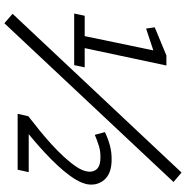

<svg xmlns="http://www.w3.org/2000/svg" viewBox="-7 -758 823 849"><g transform="rotate(90 404.5 -333.5)"><path d="M49.7 -296.5H139.7L202.8 -600L106.2 -568L100.8 -606.2L225.2 -657.8H269.7L192.8 -296.5H277.8L268 -250H39.8ZM743 -724.7 784.8 -689.3 82.8 58.7 41 22.3ZM483.2 0 494 -47.3Q522.3 -69 554.5 -95.2Q586.7 -121.3 617.7 -149.5Q648.7 -177.7 674.4 -205.8Q700.2 -234 717.5 -259.8Q734.8 -285.7 738.3 -307.5H794.2Q790.5 -285 775.2 -259Q760 -233 736.5 -204.9Q713 -176.8 685.2 -149.3Q657.5 -121.8 628.7 -96.2Q599.8 -70.7 573.2 -49H741.2L730.5 0ZM576.3 -341.2 564.2 -385.8Q590.8 -399 622.3 -407.7Q653.8 -416.3 687.3 -415.5L674.3 -366Q650.7 -366.8 626.6 -359.7Q602.5 -352.5 576.3 -341.2ZM736.7 -300Q744.2 -329.7 728.9 -348.7Q713.7 -367.7 666.8 -366L679.8 -415.5Q746.2 -417.2 775.2 -383Q804.3 -348.8 793.3 -300Z"/></g></svg>

Font: Epunda Sans Light
Style: Italic
Weight: 300
Italic angle: -12.0243°
Designer: Simon Atzbach
Foundry: typofactur
Version: Version 2.204